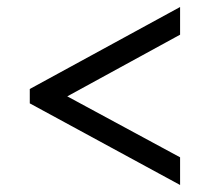

<svg xmlns="http://www.w3.org/2000/svg" viewBox="-20 -632 599 548"><path d="M494 -104 65 -337V-378L494 -612V-533L172 -357L494 -183Z"/></svg>

Font: Noto Serif NP Hmong
Style: Regular
Weight: 400
Designer: Dalton Maag Ltd
Foundry: Dalton Maag Ltd
Version: Version 1.001